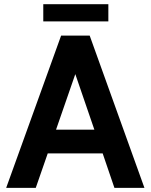

<svg xmlns="http://www.w3.org/2000/svg" viewBox="-20 -905 726 925"><path d="M502 -884.8Q423.8 -884.8 188.5 -884.8Q188.5 -864.3 188.5 -801.8Q266.6 -801.8 502 -801.8Q502 -822.3 502 -884.8ZM531.2 0Q567.4 0 675.8 0Q610.4 -183.6 412.1 -733.4Q411.1 -733.4 408.2 -733.4Q374 -733.4 274.4 -733.4Q208 -549.8 9.8 0Q45.9 0 152.3 0Q166 -41 210 -166Q276.4 -166 474.6 -166Q489.3 -124 531.2 0ZM250 -280.3Q273.4 -346.7 342.8 -547.9Q366.2 -481.4 434.6 -280.3Q388.7 -280.3 250 -280.3Z"/></svg>

Font: BM-Biotif
Style: Bold
Weight: 400
Designer: Deni Anggara
Version: Version 1.000;PS 001.000;hotconv 1.0.88;makeotf.lib2.5.64776